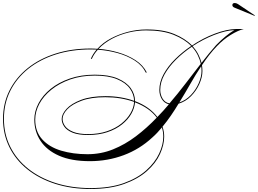

<svg xmlns="http://www.w3.org/2000/svg" viewBox="-31 -994 1706 1270"><path d="M568 256Q440 256 334 222Q228 188 150.5 126Q73 64 31 -21Q-11 -106 -11 -208Q-11 -310 31.5 -395Q74 -480 151.5 -542.5Q229 -605 335 -639Q441 -673 568 -673Q591 -673 613 -671Q651 -713 704.5 -741Q758 -769 818 -784Q878 -799 935 -799Q1046 -800 1120.5 -769.5Q1195 -739 1239 -693Q1312 -742 1390.5 -771.5Q1469 -801 1530 -802H1581Q1544 -793 1495 -763Q1446 -733 1404 -689Q1377 -661 1352.5 -629.5Q1328 -598 1305 -563Q1308 -543 1308 -524Q1308 -484 1288 -439Q1268 -394 1232.5 -358Q1197 -322 1150 -308Q1126 -268 1099.5 -229.5Q1073 -191 1044 -156Q1055 -124 1055 -90Q1055 -36 1027.5 24.5Q1000 85 941 137.5Q882 190 789.5 223Q697 256 568 256ZM1398 -695Q1431 -729 1461 -753.5Q1491 -778 1519 -795Q1460 -792 1386 -763Q1312 -734 1243 -689Q1266 -663 1280.5 -635Q1295 -607 1302 -578Q1326 -609 1350 -638.5Q1374 -668 1398 -695ZM-5 -208Q-5 -107 37 -23Q79 61 155.5 122Q232 183 337 216.5Q442 250 568 250Q696 250 787 217.5Q878 185 936 133Q994 81 1021.5 22Q1049 -37 1049 -90Q1049 -121 1040 -151Q1025 -133 1009.5 -116.5Q994 -100 977 -85Q893 -7 787 32.5Q681 72 563 72Q441 72 359.5 36Q278 0 237 -62.5Q196 -125 196 -203Q196 -258 224 -311Q252 -364 304.5 -406.5Q357 -449 431 -474.5Q505 -500 596 -500Q689 -500 747.5 -475Q806 -450 834 -410.5Q862 -371 862 -326V-325Q959 -288 1010 -220Q1030 -240 1049 -261.5Q1068 -283 1086 -304Q1055 -312 1039 -339Q1023 -366 1023 -399Q1023 -452 1051.5 -504Q1080 -556 1128 -603.5Q1176 -651 1234 -690Q1191 -734 1118 -763.5Q1045 -793 935 -793Q878 -793 819.5 -779Q761 -765 709.5 -737.5Q658 -710 621 -671Q686 -666 750 -647.5Q814 -629 864.5 -596.5Q915 -564 940 -515L934 -513Q910 -562 859.5 -594Q809 -626 745 -643.5Q681 -661 616 -665Q590 -637 576 -604L570 -606Q584 -638 608 -666Q588 -667 568 -667Q442 -667 337 -633.5Q232 -600 155.5 -538.5Q79 -477 37 -393Q-5 -309 -5 -208ZM1029 -399Q1029 -368 1044.5 -342Q1060 -316 1090 -310Q1145 -374 1196.5 -441.5Q1248 -509 1297 -572Q1291 -601 1276.5 -630Q1262 -659 1238 -685Q1181 -647 1133.5 -600Q1086 -553 1057.5 -502Q1029 -451 1029 -399ZM1302 -524Q1302 -540 1300 -556Q1262 -499 1227 -437.5Q1192 -376 1155 -316Q1199 -331 1232 -366Q1265 -401 1283.5 -444Q1302 -487 1302 -524ZM202 -203Q202 -123 248.5 -72Q295 -21 373.5 2.5Q452 26 548 26Q637 26 716.5 -6Q796 -38 868 -92.5Q940 -147 1006 -216Q957 -281 862 -317Q859 -279 837.5 -241Q816 -203 776 -171Q736 -139 679.5 -120Q623 -101 551 -101Q487 -101 449 -116.5Q411 -132 394 -156.5Q377 -181 377 -207Q377 -239 409 -274Q441 -309 505.5 -333.5Q570 -358 667 -358Q719 -358 766.5 -350Q814 -342 856 -327Q855 -371 827.5 -409Q800 -447 742.5 -470.5Q685 -494 596 -494Q506 -494 433.5 -468.5Q361 -443 309 -401Q257 -359 229.5 -307.5Q202 -256 202 -203ZM383 -208Q383 -183 399.5 -160Q416 -137 453 -122Q490 -107 551 -107Q621 -107 677 -126Q733 -145 772 -176.5Q811 -208 832.5 -245.5Q854 -283 856 -320Q770 -351 666 -351Q571 -351 508 -327.5Q445 -304 414 -271Q383 -238 383 -208ZM1653 -889 1521 -943Q1506 -949 1506 -960Q1506 -974 1522 -974Q1532 -974 1543 -967L1655 -892Z"/></svg>

Font: Ballet 72pt
Style: Regular
Weight: 400
Designer: Maximiliano R. Sproviero
Foundry: Omnibus-Type
Version: Version 1.100; ttfautohint (v1.8.3)